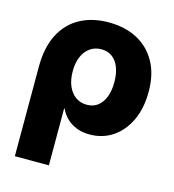

<svg xmlns="http://www.w3.org/2000/svg" viewBox="-109 -625 836 921"><g transform="rotate(15 308.5 -164.5)"><path d="M48.8 204.1V-239.3Q48.8 -336.4 82.5 -401.6Q116.2 -466.8 177 -499.8Q237.8 -532.7 318.8 -532.7Q399.4 -532.7 460 -501Q520.5 -469.2 554.7 -408.4Q588.9 -347.7 588.9 -259.8Q588.9 -178.7 560.5 -117.9Q532.2 -57.1 482.2 -23.2Q432.1 10.7 367.2 10.7Q331.1 10.7 302.5 -0.5Q273.9 -11.7 253.2 -31.7Q232.4 -51.8 219.7 -79.1H217.8V204.1ZM317.4 -123.5Q349.6 -123.5 371.8 -140.6Q394 -157.7 406 -188.7Q418 -219.7 418 -261.7Q418 -304.2 406.2 -334.7Q394.5 -365.2 372.3 -382.1Q350.1 -398.9 317.9 -398.9Q286.1 -398.9 262 -382.1Q237.8 -365.2 224.6 -334.5Q211.4 -303.7 211.4 -261.7Q211.4 -219.7 224.6 -188.7Q237.8 -157.7 261.7 -140.6Q285.6 -123.5 317.4 -123.5Z"/></g></svg>

Font: Inter 28pt ExtraBold
Style: Regular
Weight: 800
Designer: Rasmus Andersson
Foundry: rsms
Version: Version 4.001;git-66647c0bb